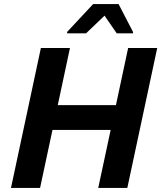

<svg xmlns="http://www.w3.org/2000/svg" viewBox="-20 -924 793 944"><path d="M34 0 181 -688H324L264 -407H550L610 -688H753L606 0H463L524 -285H238L177 0ZM310 -760V-767L438 -904H563L634 -767V-760H554L494 -847L403 -760Z"/></svg>

Font: Saira Thin SemiBold
Style: Italic
Weight: 600
Italic angle: -12°
Version: Version 1.101